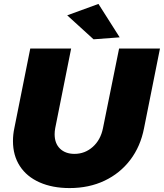

<svg xmlns="http://www.w3.org/2000/svg" viewBox="-20 -948 834 977"><path d="M481 -928 589 -758 456 -748 322 -870ZM713 -296Q695 -203 643 -134.5Q591 -66 512 -28.5Q433 9 334 9Q247 9 181.5 -20Q116 -49 81 -103Q46 -157 46 -230Q46 -264 53 -296L134 -701H342L261 -296Q258 -280 258 -265Q258 -218 285.5 -191.5Q313 -165 359 -165Q412 -165 452 -200.5Q492 -236 504 -296L586 -701H794Z"/></svg>

Font: TypoPRO Montserrat
Style: Italic
Weight: 800
Italic angle: -11.3°
Designer: Julieta Ulanovsky
Foundry: Julieta Ulanovsky
Version: Version 6.001